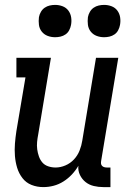

<svg xmlns="http://www.w3.org/2000/svg" viewBox="-20 -756 540 784"><path d="M157 8Q131 8 108.5 -1Q86 -10 71.5 -29Q57 -48 50 -71Q43 -94 41 -119Q39 -144 41 -169.5Q43 -195 47 -221L84 -440H47V-520H188L136 -207Q133 -192 131.5 -176.5Q130 -161 132 -146Q134 -131 139 -117Q144 -103 153 -92.5Q162 -82 176.5 -77Q191 -72 207 -72Q227 -72 247 -80.5Q267 -89 282 -105Q297 -121 305 -141.5Q313 -162 316 -182L372 -520H463L393 -99Q392 -93 392.5 -88Q393 -83 396.5 -79Q400 -75 405.5 -73.5Q411 -72 416 -72H431V8H402Q382 8 363 3.5Q344 -1 329.5 -12.5Q315 -24 306.5 -41.5Q298 -59 300 -79Q289 -60 273.5 -43.5Q258 -27 239 -15Q220 -3 199 2.5Q178 8 157 8ZM405 -604Q389 -604 374.5 -609.5Q360 -615 350.5 -627Q341 -639 339 -654.5Q337 -670 339 -686Q341 -697 347 -707.5Q353 -718 362.5 -724.5Q372 -731 383 -733.5Q394 -736 405 -736Q421 -736 435.5 -730.5Q450 -725 459 -713Q468 -701 470.5 -685.5Q473 -670 470 -654Q468 -643 462.5 -632.5Q457 -622 447.5 -615.5Q438 -609 427 -606.5Q416 -604 405 -604ZM205 -604Q189 -604 174.5 -609.5Q160 -615 150.5 -627Q141 -639 139 -654.5Q137 -670 139 -686Q141 -697 147 -707.5Q153 -718 162.5 -724.5Q172 -731 183 -733.5Q194 -736 205 -736Q221 -736 235.5 -730.5Q250 -725 259 -713Q268 -701 270.5 -685.5Q273 -670 270 -654Q268 -643 262.5 -632.5Q257 -622 247.5 -615.5Q238 -609 227 -606.5Q216 -604 205 -604Z"/></svg>

Font: Iosevka Curly Slab Medium
Style: Italic
Weight: 500
Italic angle: -9°
Monospace: yes
Designer: Belleve Invis
Foundry: Belleve Invis
Version: Version 22.1.2; ttfautohint (v1.8.4)